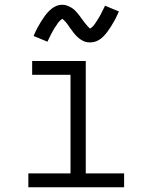

<svg xmlns="http://www.w3.org/2000/svg" viewBox="-20 -786 640 806"><path d="M99 0V-58H276V-472H115V-530H340V-58H501V0ZM358 -608Q353 -608 348 -608.5Q343 -609 338.5 -610.5Q334 -612 329.5 -614Q325 -616 320.5 -619Q316 -622 312.5 -624.5Q309 -627 305 -631Q301 -635 297.5 -638.5Q294 -642 291 -646Q288 -650 285 -654Q282 -658 279 -662Q276 -666 273 -670Q270 -674 267 -679Q264 -684 260.5 -688Q257 -692 254.5 -695Q252 -698 248 -701.5Q244 -705 242 -707Q240 -706 236 -703Q232 -700 228 -695.5Q224 -691 222.5 -688.5Q221 -686 219 -683Q217 -680 215 -677Q213 -674 210.5 -670.5Q208 -667 205.5 -662.5Q203 -658 200.5 -653.5Q198 -649 195.5 -644.5Q193 -640 190.5 -634.5Q188 -629 185 -623Q182 -617 179 -611L121 -635Q129 -654 137 -669Q145 -684 153 -696.5Q161 -709 168.5 -719.5Q176 -730 187 -741Q198 -752 212 -759Q226 -766 242 -766Q252 -766 261.5 -762.5Q271 -759 279.5 -754Q288 -749 295 -742Q302 -735 308.5 -727Q315 -719 320.5 -711Q326 -703 333 -694Q340 -685 346 -678Q352 -671 358 -666Q360 -667 364 -670Q368 -673 372 -677.5Q376 -682 377.5 -684.5Q379 -687 381 -690Q383 -693 385 -696Q387 -699 389.5 -703Q392 -707 394.5 -711Q397 -715 399.5 -719.5Q402 -724 404.5 -729Q407 -734 409.5 -739Q412 -744 415 -750Q418 -756 421 -762L479 -738Q471 -719 463 -704Q455 -689 447 -676.5Q439 -664 431.5 -653.5Q424 -643 413 -632Q402 -621 388 -614.5Q374 -608 358 -608Z"/></svg>

Font: Iosevka Slab Light Extended
Style: Regular
Weight: 300
Width: 7
Monospace: yes
Designer: Belleve Invis
Foundry: Belleve Invis
Version: Version 11.1.0; ttfautohint (v1.8.3)